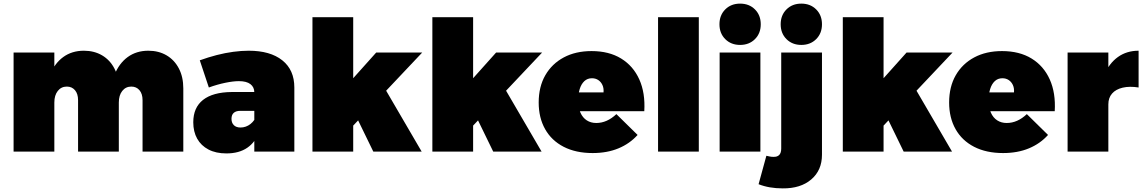

<svg xmlns="http://www.w3.org/2000/svg" viewBox="-20 -837 6316 1060"><path d="M411 -284Q411 -319 394 -339Q377 -359 349 -359Q318 -359 299 -335Q280 -311 280 -271H230Q230 -358 255.5 -422.5Q281 -487 329 -522Q377 -557 443 -557Q500 -557 543.5 -531.5Q587 -506 611.5 -459Q636 -412 636 -349V0H411ZM767 -284Q767 -319 750 -339Q733 -359 705 -359Q674 -359 655 -335Q636 -311 636 -271H586Q586 -358 611.5 -422.5Q637 -487 685 -522Q733 -557 799 -557Q856 -557 899.5 -531.5Q943 -506 967.5 -459Q992 -412 992 -349V0H767ZM55 -547H280V0H55Z M1306 -225Q1283 -225 1270.5 -214Q1258 -203 1258 -181Q1258 -159 1271 -146Q1284 -133 1308 -133Q1323 -133 1337 -138Q1351 -143 1363 -152.5Q1375 -162 1384 -175L1410 -109Q1391 -53 1345.5 -21.5Q1300 10 1230 10Q1172 10 1131 -11.5Q1090 -33 1068.5 -71.5Q1047 -110 1047 -162Q1047 -243 1101 -285.5Q1155 -328 1259 -329H1403V-225ZM1384 -327Q1384 -356 1362.5 -372.5Q1341 -389 1299 -389Q1268 -389 1224 -380Q1180 -371 1133 -354L1083 -504Q1130 -521 1176.5 -533Q1223 -545 1268 -551Q1313 -557 1353 -557Q1472 -557 1538.5 -504Q1605 -451 1605 -354V0H1384Z M1705 -742H1930V0H1705ZM2057 -547H2311L1920 -133V-394ZM2098 -360 2308 0H2041L1932 -224Z M2367 -742H2592V0H2367ZM2719 -547H2973L2582 -133V-394ZM2760 -360 2970 0H2703L2594 -224Z M3312 -327Q3314 -350 3306 -367.5Q3298 -385 3283 -395Q3268 -405 3248 -405Q3223 -405 3206 -389Q3189 -373 3180.5 -345.5Q3172 -318 3172 -284Q3172 -243 3184.5 -215Q3197 -187 3219.5 -172.5Q3242 -158 3272 -158Q3331 -158 3383 -207L3500 -92Q3457 -44 3394.5 -18Q3332 8 3252 8Q3159 8 3092 -26.5Q3025 -61 2989.5 -124Q2954 -187 2954 -271Q2954 -358 2990.5 -421.5Q3027 -485 3092.5 -520Q3158 -555 3246 -555Q3342 -555 3409 -514Q3476 -473 3509.5 -398.5Q3543 -324 3537 -223H3143V-327Z M3613 -742H3838V0H3613Z M3953 -547H4178V0H3953ZM4066 -817Q4116 -817 4148 -785Q4180 -753 4180 -703Q4180 -653 4148 -621Q4116 -589 4066 -589Q4016 -589 3984 -621Q3952 -653 3952 -703Q3952 -753 3984 -785Q4016 -817 4066 -817Z M4211 23Q4220 25 4229.5 27Q4239 29 4249 29Q4293 31 4293 -17V-547H4518V17Q4518 103 4459 153.5Q4400 204 4301 203Q4226 203 4168 180ZM4404 -817Q4454 -817 4486 -785Q4518 -753 4518 -703Q4518 -653 4486 -621Q4454 -589 4404 -589Q4354 -589 4322 -621Q4290 -653 4290 -703Q4290 -753 4322 -785Q4354 -817 4404 -817Z M4633 -742H4858V0H4633ZM4985 -547H5239L4848 -133V-394ZM5026 -360 5236 0H4969L4860 -224Z M5578 -327Q5580 -350 5572 -367.5Q5564 -385 5549 -395Q5534 -405 5514 -405Q5489 -405 5472 -389Q5455 -373 5446.5 -345.5Q5438 -318 5438 -284Q5438 -243 5450.5 -215Q5463 -187 5485.5 -172.5Q5508 -158 5538 -158Q5597 -158 5649 -207L5766 -92Q5723 -44 5660.5 -18Q5598 8 5518 8Q5425 8 5358 -26.5Q5291 -61 5255.5 -124Q5220 -187 5220 -271Q5220 -358 5256.5 -421.5Q5293 -485 5358.5 -520Q5424 -555 5512 -555Q5608 -555 5675 -514Q5742 -473 5775.5 -398.5Q5809 -324 5803 -223H5409V-327Z M6266 -354Q6216 -362 6178 -353Q6140 -344 6119.5 -320.5Q6099 -297 6099 -261L6049 -271Q6049 -358 6076 -422.5Q6103 -487 6151.5 -522Q6200 -557 6266 -557ZM5874 -547H6099V0H5874Z"/></svg>

Font: Alexandria Black
Style: Regular
Weight: 900
Designer: Mohamed Gaber
Foundry: Kief Type Foundry
Version: Version 5.100